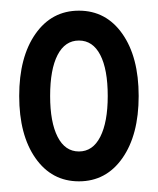

<svg xmlns="http://www.w3.org/2000/svg" viewBox="-20 -750 296 360"><path d="M128 -410Q77 -410 46.5 -453.5Q16 -497 16 -570Q16 -643 46.5 -686.5Q77 -730 128 -730Q179 -730 209.5 -686.5Q240 -643 240 -570Q240 -497 209.5 -453.5Q179 -410 128 -410ZM128 -466Q154 -466 168 -493.5Q182 -521 182 -570Q182 -620 168 -647Q154 -674 128 -674Q102 -674 88 -647Q74 -620 74 -570Q74 -521 88 -493.5Q102 -466 128 -466Z"/></svg>

Font: DynaPuff Condensed Medium
Style: Regular
Weight: 500
Width: 3
Designer: Toshi Omagari, Jennifer Daniel
Foundry: Google Fonts
Version: Version 2.000; ttfautohint (v1.8.4.7-5d5b)